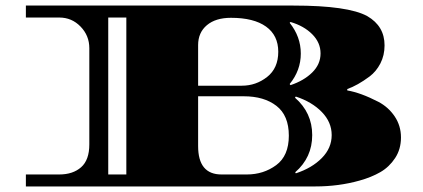

<svg xmlns="http://www.w3.org/2000/svg" viewBox="-20 -670 1521 690"><path d="M1362 -507Q1362 -471 1347 -442Q1332 -413 1308 -395Q1265 -363 1228 -350V-345Q1276 -337 1340 -304Q1376 -285 1398.5 -251.5Q1421 -218 1421 -176Q1421 -134 1400 -102Q1379 -70 1347 -51.5Q1315 -33 1272 -21Q1197 0 1114 0H73V-43H193Q242 -43 271.5 -69Q301 -95 301 -151V-497Q301 -542 269.5 -574.5Q238 -607 193 -607H73V-650H1035Q1231 -650 1300 -612Q1362 -576 1362 -507ZM776 -43H867Q927 -43 972.5 -76.5Q1018 -110 1018 -182.5Q1018 -255 973.5 -289.5Q929 -324 856 -324H692V-145Q692 -43 776 -43ZM692 -508V-362H849Q900 -362 940 -393.5Q980 -425 980 -484Q980 -543 936 -574.5Q892 -606 810 -606Q755 -606 723.5 -579.5Q692 -553 692 -508ZM434 -43V-607H369V-43ZM1024 -591 1021 -588Q1061 -538 1061 -477.5Q1061 -417 1021 -368L1024 -364Q1072 -380 1102 -409.5Q1132 -439 1132 -478Q1132 -517 1102 -547Q1072 -577 1024 -591ZM1043 -323 1040 -319Q1102 -265 1102 -184.5Q1102 -104 1041 -51L1043 -47Q1101 -66 1136.5 -102Q1172 -138 1172 -184.5Q1172 -231 1136.5 -267.5Q1101 -304 1043 -323Z"/></svg>

Font: Diplomata SC
Style: Regular
Weight: 400
Width: 7
Designer: Eduardo Rodriguez Tunni
Foundry: Eduardo Rodriguez Tunni
Version: Version 1.001